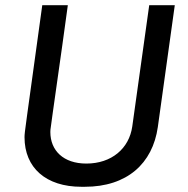

<svg xmlns="http://www.w3.org/2000/svg" viewBox="-20 -706 722 736"><path d="M650 -686H552L487 -221C475 -137 408 -79 311 -79C223 -79 173 -129 173 -200C173 -205 173 -209 176 -228L182 -272C190 -333 208 -450 240 -686H142C78 -218 74 -201 74 -180C74 -63 156 10 292 10H305C467 10 565 -79 585 -219Z"/></svg>

Font: Chivo
Style: Italic
Weight: 400
Italic angle: -8°
Designer: Hector Gatti
Foundry: Omnibus-Type
Version: Version 1.003;PS 001.003;hotconv 1.0.70;makeotf.lib2.5.58329